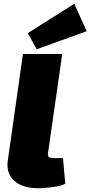

<svg xmlns="http://www.w3.org/2000/svg" viewBox="-20 -987 481 1021"><path d="M311 -700 236 -178Q232 -159 240 -152.5Q248 -146 275 -146H315L327 -10Q311 -1 283.5 4Q256 9 228.5 11.5Q201 14 184 14Q100 14 56.5 -25Q13 -64 21 -130L102 -700ZM375 -967 441 -821 175 -725 128 -811Z"/></svg>

Font: Exo 2 Black
Style: Italic
Weight: 900
Italic angle: -8°
Designer: Natanael Gama
Foundry: Natanael Gama
Version: Version 2.010